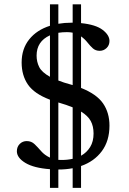

<svg xmlns="http://www.w3.org/2000/svg" viewBox="-20 -788 610 905"><path d="M215.5 97.5V9.5Q139.5 4 99.5 -20.2Q59.5 -44.5 59.5 -75Q59.5 -96 73 -109.5Q86.5 -123 106 -123Q128 -123 143 -108.5Q158 -94 174 -75.5Q190 -57 215.5 -45V-318Q141.5 -346 111.8 -389.2Q82 -432.5 82 -493.5Q82 -558 117.8 -602.5Q153.5 -647 215.5 -666.5V-767.5H255V-676Q284.5 -681 316.5 -681Q320 -681 322.5 -681V-767.5H362V-679Q431.5 -672 463.8 -647.2Q496 -622.5 496 -595Q496 -574.5 482.2 -561.5Q468.5 -548.5 450 -548.5Q430.5 -548.5 417.5 -560.2Q404.5 -572 392.2 -587.8Q380 -603.5 362 -616.5V-373.5Q435.5 -344.5 465.8 -300.5Q496 -256.5 496 -196Q496 -124 460 -75.5Q424 -27 362 -5.5V97.5H322.5V5Q291 11 255 11V97.5ZM312 -390Q317.5 -388.5 322.5 -387V-634Q310 -636.5 295.5 -636.5Q274 -636.5 255 -633.5V-408.5Q280 -398.5 312 -390ZM152.5 -526Q152.5 -496.5 164.8 -472Q177 -447.5 215.5 -426V-621.5Q152.5 -593 152.5 -526ZM270.5 -34Q298.5 -34 322.5 -39.5V-282Q295 -293.5 255 -305V-34.5Q262.5 -34 270.5 -34ZM421 -158.5Q421 -193.5 407.5 -218Q394 -242.5 362 -262V-54Q389 -69 405 -95Q421 -121 421 -158.5Z"/></svg>

Font: Newsreader Text Medium
Style: Regular
Weight: 500
Designer: Hugues Gentile
Foundry: Production Type
Version: Version 1.002